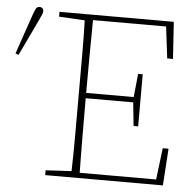

<svg xmlns="http://www.w3.org/2000/svg" viewBox="-85 -741 810 793"><g transform="rotate(5 319.5 -345.0)"><path d="M131 -657V-677H605L615 -524H591L575 -655H272Q271 -584 270.5 -509.5Q270 -435 270 -353H467L477 -450H496V-234H477L467 -331H270Q270 -236 270.5 -163Q271 -90 272 -22H589L605 -153H629L619 0H131V-20L238 -26Q240 -97 240 -168Q240 -239 240 -310V-367Q240 -438 240 -509.5Q240 -581 238 -651ZM-35 -490 20 -650Q27 -670 32 -680Q37 -690 48 -690Q54 -690 59 -686Q64 -682 64 -674Q64 -667 60.5 -659.5Q57 -652 48 -632L-22 -485Z"/></g></svg>

Font: Source Serif Pro ExtraLight
Style: Regular
Weight: 200
Designer: Frank Grießhammer
Foundry: Adobe Systems Incorporated
Version: Version 3.001;hotconv 1.0.111;makeotfexe 2.5.65597